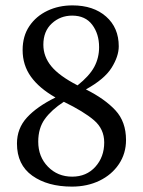

<svg xmlns="http://www.w3.org/2000/svg" viewBox="-20 -680 531 713"><path d="M141 -514Q141 -470 170.5 -434Q200 -398 268 -363Q312 -398 330 -431.5Q348 -465 348 -505Q348 -554 322.5 -588Q297 -622 248 -622Q204 -622 172.5 -593Q141 -564 141 -514ZM247 13Q157 13 100 -27.5Q43 -68 43 -147Q43 -203 80 -243.5Q117 -284 186 -318Q126 -352 95 -395Q64 -438 64 -494Q64 -546 89 -583Q114 -620 156 -640Q198 -660 249 -660Q327 -660 374 -618.5Q421 -577 421 -508Q421 -471 394.5 -428.5Q368 -386 299 -348Q369 -313 408.5 -270.5Q448 -228 448 -160Q448 -110 421.5 -70.5Q395 -31 349.5 -9Q304 13 247 13ZM122 -154Q122 -98 158 -61Q194 -24 248 -24Q301 -24 334 -60.5Q367 -97 367 -151Q367 -201 329 -233.5Q291 -266 217 -302Q171 -272 146.5 -238Q122 -204 122 -154Z"/></svg>

Font: Source Serif 4 Subhead
Style: Regular
Weight: 400
Designer: Frank Grießhammer
Foundry: Adobe Systems Incorporated
Version: Version 4.004;hotconv 1.0.117;makeotfexe 2.5.65602